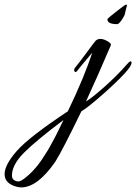

<svg xmlns="http://www.w3.org/2000/svg" viewBox="-279 -434 592 835"><path d="M-187 381Q-195 381 -207 378Q-259 364 -259 323.5Q-259 283 -206 222.5Q-153 162 16 50Q88 -99 122 -205Q114 -195 89 -165.5Q64 -136 57 -126Q50 -116 44 -125Q42 -132 47 -139Q66 -162 98 -205.5Q130 -249 137 -257Q157 -275 193 -252Q206 -243 203 -237Q145 -101 95 7Q117 -5 172 -53.5Q227 -102 271 -152Q293 -178 293 -160Q293 -135 173 -28Q103 34 75 50Q-10 225 -39 270Q-116 381 -187 381ZM-3 88Q-123 178 -175 230.5Q-227 283 -227 329Q-227 343 -218 349Q-209 355 -199 355Q-189 355 -170 340Q-151 325 -137.5 310.5Q-124 296 -114 283.5Q-104 271 -91.5 251.5Q-79 232 -72 221Q-65 210 -52.5 186.5Q-40 163 -35.5 154.5Q-31 146 -18.5 120Q-6 94 -3 88ZM273 -410 265 -378Q265 -369 251.5 -349Q238 -329 231 -329Q188 -329 188 -350Q188 -354 231 -387L248 -400Q266 -414 269.5 -414Q273 -414 273 -410Z"/></svg>

Font: Allura
Style: Regular
Weight: 400
Designer: Robert E. Leuschke
Foundry: Robert E. Leuschke
Version: Version 1.004